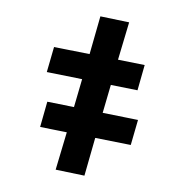

<svg xmlns="http://www.w3.org/2000/svg" viewBox="-98 -566 795 827"><g transform="rotate(-15 300.0 -152.5)"><path d="M178 170 65 113 153 -30 48 -82 106 -179 211 -127 276 -234 137 -303 195 -399 335 -330 422 -475 535 -418 447 -275 552 -223 494 -126 389 -178 324 -71 463 -2 405 94 265 25Z"/></g></svg>

Font: Iosevka SS04 Heavy Extended
Style: Regular
Weight: 900
Width: 7
Monospace: yes
Designer: Belleve Invis
Foundry: Belleve Invis
Version: Version 19.0.0; ttfautohint (v1.8.4)